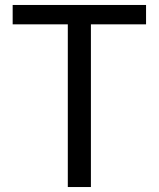

<svg xmlns="http://www.w3.org/2000/svg" viewBox="-20 -753 639 773"><path d="M346 0H253V-655H31V-733H568V-655H346Z"/></svg>

Font: Source Han Sans & Saira Hybrid
Style: Regular
Weight: 400
Designer: Ryoko NISHIZUKA 西塚涼子 (kana & ideographs); Paul D. Hunt (Latin, Greek & Cyrillic); Wenlong ZHANG 张文龙 (bopomofo); Sandoll 
Foundry: Adobe Systems Incorporated
Version: Version 1.00;August 2, 2021;FontCreator 13.0.0.2675 64-bit